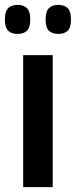

<svg xmlns="http://www.w3.org/2000/svg" viewBox="-54 -767 311 787"><path d="M41 0V-541H162V0ZM185 -628Q160 -628 146.5 -641Q133 -654 133 -687Q133 -720 146.5 -733.5Q160 -747 185 -747Q210 -747 223.5 -733.5Q237 -720 237 -687Q237 -654 223.5 -641Q210 -628 185 -628ZM18 -628Q-7 -628 -20.5 -641Q-34 -654 -34 -687Q-34 -720 -20.5 -733.5Q-7 -747 18 -747Q43 -747 56.5 -733.5Q70 -720 70 -687Q70 -654 56.5 -641Q43 -628 18 -628Z"/></svg>

Font: Georama Semi Condensed SemiBold
Style: Regular
Weight: 600
Width: 4
Designer: Jean-Baptiste Levee
Foundry: Production Type
Version: Version 1.000